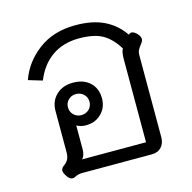

<svg xmlns="http://www.w3.org/2000/svg" viewBox="-93 -696 801 801"><g transform="rotate(-15 307.0 -296.0)"><path d="M125 11Q110 11 98 -11Q91 -22 91 -31Q91 -42 106 -52Q118 -61 123 -72.5Q128 -84 128 -102V-279Q128 -321 156 -347.5Q184 -374 228 -374Q275 -374 302 -348Q329 -322 329 -280Q329 -240 302.5 -214Q276 -188 236 -188Q214 -188 196 -198V-96Q196 -69 183 -55H459V-414Q459 -445 467 -458Q439 -504 402.5 -525Q366 -546 300 -546Q232 -546 183.5 -512Q135 -478 110 -415L50 -433Q75 -505 140 -554Q205 -603 300 -603Q374 -603 424 -578.5Q474 -554 506 -507Q512 -513 519 -513Q528 -513 541 -501Q557 -484 553 -471Q552 -465 544 -455Q536 -445 531 -436Q526 -427 526 -411V-59Q526 -33 511 -16.5Q496 0 470 0H169Q150 0 136 8Q132 11 125 11ZM275 -280Q275 -299 261.5 -312Q248 -325 228 -325Q209 -325 195.5 -312Q182 -299 182 -280Q182 -260 195.5 -247Q209 -234 228 -234Q248 -234 261.5 -247Q275 -260 275 -280Z"/></g></svg>

Font: Niramit Light
Style: Regular
Weight: 300
Designer: Katatrad Aksorn Co.,Ltd.
Foundry: Cadson Demak Co.,Ltd.
Version: Version 1.000; ttfautohint (v1.6)